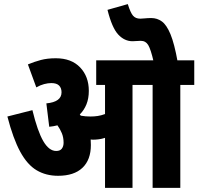

<svg xmlns="http://www.w3.org/2000/svg" viewBox="-20 -916 967 936"><path d="M423 -209Q423 -137 382 -98Q341 -59 263 -59Q204 -59 158.5 -86Q113 -113 78.5 -176.5Q44 -240 16 -348L138 -379Q163 -276 191 -228Q219 -180 254 -180Q273 -180 281.5 -191.5Q290 -203 290 -220Q290 -246 281.5 -266.5Q273 -287 260 -305Q241 -300 220 -298L206 -412Q280 -419 280 -466Q280 -487 268 -499Q256 -511 230 -511Q214 -511 195 -506Q176 -501 157 -490L116 -602Q147 -615 179 -623.5Q211 -632 252 -632Q328 -632 370.5 -587.5Q413 -543 413 -473Q413 -436 401.5 -407.5Q390 -379 369 -358Q372 -355 374 -352Q397 -348 420 -348Q439 -348 456 -350.5Q473 -353 492 -360V-502H449V-622H927V-502H859V0H724V-502H626V0H492V-244Q477 -239 462 -237Q447 -235 432 -235Q427 -235 422 -236Q423 -223 423 -209ZM729 -615Q715 -676 702.5 -696.5Q690 -717 666 -717Q658 -717 646 -716Q634 -715 626 -715Q587 -715 556.5 -747.5Q526 -780 504 -868L603 -896Q616 -854 628.5 -839.5Q641 -825 664 -825Q674 -825 687 -826.5Q700 -828 718 -828Q746 -828 769 -811.5Q792 -795 811 -749.5Q830 -704 846 -615Z"/></svg>

Font: Noto Sans ExtraCondensed ExtraBold
Style: Italic
Weight: 800
Width: 2
Italic angle: -12°
Designer: Monotype Design Team
Foundry: Monotype Imaging Inc.
Version: Version 2.013; ttfautohint (v1.8.4.7-5d5b)